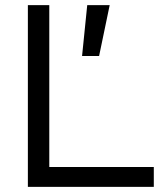

<svg xmlns="http://www.w3.org/2000/svg" viewBox="-20 -724 636 744"><path d="M171 -704V-77H576V0H88V-704ZM318 -704H405L364 -507H298Z"/></svg>

Font: CBA Beacon Sans
Style: Regular
Weight: 400
Designer: Wei Huang
Foundry: Wei Huang
Version: Version 1.002